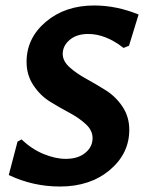

<svg xmlns="http://www.w3.org/2000/svg" viewBox="-20 -672 531 701"><path d="M324 -652Q405 -652 486 -619L451 -505L431 -497Q366 -548 302 -548Q260 -548 234.5 -526.5Q209 -505 209 -475Q209 -449 234 -426.5Q259 -404 294.5 -384.5Q330 -365 366 -342.5Q402 -320 427 -283Q452 -246 452 -198Q452 -111 380.5 -51Q309 9 199 9Q100 9 12 -33L44 -155L59 -163Q95 -128 138.5 -110Q182 -92 220 -92Q265 -92 291.5 -114Q318 -136 318 -168Q318 -196 293 -219Q268 -242 233 -260.5Q198 -279 162.5 -301Q127 -323 102 -360.5Q77 -398 77 -446Q77 -533 147.5 -592.5Q218 -652 324 -652Z"/></svg>

Font: Alegreya Sans SC
Style: Bold Italic
Weight: 700
Italic angle: -7°
Designer: Juan Pablo del Peral
Foundry: Huerta Tipografica
Version: Version 2.007